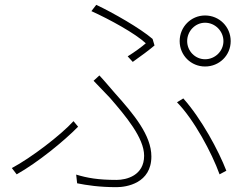

<svg xmlns="http://www.w3.org/2000/svg" viewBox="-20 -759 1040 794"><path d="M284 -258C230 -199 108 -106 29 -64L49 -38C136 -87 243 -174 303 -235ZM916 -53C884 -136 813 -268 738 -352L712 -336C782 -265 856 -127 888 -38ZM299 -1C339 7 391 15 462 15C503 15 606 -1 606 -112C606 -199 534 -286 455 -374C434 -398 410 -427 391 -447L367 -425L435 -354C499 -280 576 -189 576 -115C576 -33 503 -15 462 -15C386 -15 341 -23 295 -37ZM529 -503C563 -527 598 -553 619 -571L611 -598C560 -642 448 -706 378 -739L358 -713C435 -678 539 -621 583 -580C567 -566 536 -543 508 -526ZM723 -589C723 -530 770 -484 828 -484C887 -484 934 -530 934 -589C934 -648 887 -695 828 -695C770 -695 723 -648 723 -589ZM754 -589C754 -630 787 -665 828 -665C870 -665 904 -630 904 -589C904 -548 870 -514 828 -514C787 -514 754 -548 754 -589Z"/></svg>

Font: Genne Gothic ExtraLight
Style: Regular
Weight: 250
Designer: Ryoko NISHIZUKA (kana & ideographs); Paul D. Hunt (Latin, Greek & Cyrillic); Wenlong ZHANG (bopomofo); Sandoll Communica
Foundry: Adobe Systems Incorporated
Version: Version 1.004;PS 1.004;hotconv 16.6.51;makeotf.lib2.5.65220